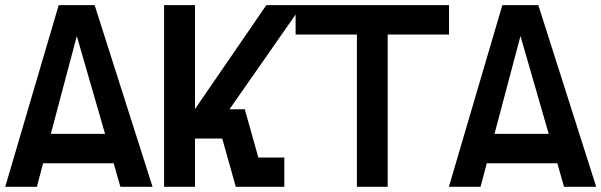

<svg xmlns="http://www.w3.org/2000/svg" viewBox="-25 -720 2318 740"><path d="M-4.9 0 201.2 -700.2H339.8L563 0H439L413.1 -90.8H141.1L117.2 0ZM170.9 -204.1H379.9L271 -581.1Z M607.4 0V-700.2H726.6V-299.8L1001.5 -700.2H1139.6L859.4 -298.8H918.5L970.7 -112.8H1070.8V0H883.8L831.5 -186H726.6V0Z M1350.6 0V-586.9H1114.3V-700.2H1705.6V-586.9H1469.2V0Z M1705.1 0 1911.1 -700.2H2049.8L2272.9 0H2148.9L2123 -90.8H1851.1L1827.1 0ZM1880.9 -204.1H2089.8L1981 -581.1Z"/></svg>

Font: Cakra Normal
Style: Regular
Weight: 400
Designer: Lucia Kollert, Vojtech Kollert
Foundry: OoM Type
Version: Version 1.000;Glyphs 3.1.1 (3148)